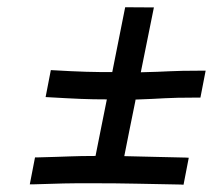

<svg xmlns="http://www.w3.org/2000/svg" viewBox="-20 -592 579 522"><path d="M118.2 -401.4 104 -328.1C189.9 -323.2 218.3 -321.8 270.5 -321.8L269.5 -316.9C259.3 -265.1 248.5 -213.4 239.7 -168C180.7 -168 162.6 -166 83.5 -164.1H75.2L61 -90.8H69.8C148.4 -93.3 161.6 -93.8 226.1 -93.8C334 -93.8 369.1 -91.8 470.7 -90.3L479 -89.8L493.2 -163.1L484.9 -163.6C404.3 -165 397.5 -166 317.9 -167.5C326.2 -211.4 337.4 -264.2 347.7 -315.9L348.6 -321.3C426.3 -323.7 425.8 -326.7 516.6 -326.7H524.9L539.1 -399.9H530.8C438.5 -399.9 439 -397 362.8 -395.5L398.4 -571.8L320.3 -572.3L285.2 -396C235.8 -396 201.7 -396.5 118.2 -401.4Z"/></svg>

Font: Fantasque Sans Mono
Style: RegItalic
Weight: 400
Italic angle: -11°
Monospace: yes
Designer: Jany Belluz
Version: Version 1.6.3